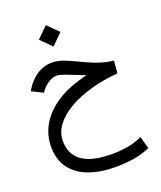

<svg xmlns="http://www.w3.org/2000/svg" viewBox="-173 -758 1004 1196"><g transform="rotate(-20 329.0 -159.5)"><path d="M205.1 -578.1 276.4 -506.8 347.7 -578.1 276.4 -648.9ZM408.2 -268.6C329.6 -251 263.7 -225.6 210.4 -191.9C157.2 -158.2 116.7 -118.7 89.4 -73.2C62 -27.8 48.3 21.5 48.3 73.7C48.3 132.3 62.5 180.7 90.8 218.3C119.1 256.3 158.7 284.7 209 302.7C259.3 321.3 316.9 330.6 382.8 330.6C426.3 330.6 467.8 327.6 506.8 321.3C545.9 314.9 581.5 304.2 614.3 288.6L592.3 208C560.1 223.1 526.9 233.4 493.2 238.8C459.5 244.1 424.8 247.1 389.6 247.1C216.3 247.1 129.4 186.5 129.4 65.9C129.4 29.3 141.1 -4.9 165 -36.6C188.5 -68.4 221.2 -96.2 263.7 -121.1C306.2 -146 355.5 -166 411.6 -182.1C467.8 -198.2 528.3 -208.5 593.3 -213.9L599.6 -296.9C571.8 -298.3 541 -305.2 507.3 -316.4C473.6 -327.6 431.6 -345.2 381.3 -370.1C352.5 -384.3 326.2 -395.5 301.3 -404.3C276.4 -412.6 253.9 -417 233.4 -417C196.8 -417 163.1 -407.2 132.3 -387.2C101.6 -367.2 75.7 -340.3 55.2 -306.6L47.9 -293.9L121.6 -257.3L134.8 -274.4C147 -290 161.6 -303.2 179.2 -314C196.3 -324.7 214.4 -330.1 232.9 -330.1C244.1 -330.1 260.7 -326.2 282.2 -318.4C303.7 -310.5 331.1 -299.8 363.8 -286.6C377.4 -281.2 386.7 -277.3 391.6 -275.4C396.5 -273.4 401.9 -271 408.2 -268.6Z"/></g></svg>

Font: Vazir
Style: Regular
Weight: 400
Designer: Saber Rastikerdar
Foundry: Saber Rastikerdar
Version: Version 27.002;January 24, 2021;FontCreator 13.0.0.2683 64-b